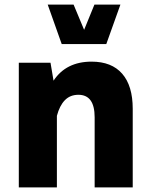

<svg xmlns="http://www.w3.org/2000/svg" viewBox="-20 -817 662 837"><path d="M228 0H62V-543.5H200.2L213.4 -465.3Q268.1 -548.3 379.4 -548.3Q466.8 -548.3 512.7 -495.6Q558.6 -442.9 558.6 -342.8V0H392.6V-305.7Q392.6 -403.8 321.8 -403.8Q285.6 -403.8 262.7 -380.1Q239.7 -356.4 228 -312ZM188 -796.9H300.8L346.7 -687L391.6 -796.9H504.9L443.4 -625H249Z"/></svg>

Font: Estedad-FD ExtraBold
Style: Regular
Weight: 800
Designer: Amin Abedi
Version: Version 7.3